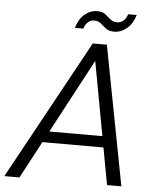

<svg xmlns="http://www.w3.org/2000/svg" viewBox="-70 -912 780 961"><g transform="rotate(5 320.0 -431.5)"><path d="M-12 0 371 -700H442L576 0H504L391 -614L64 0ZM116 -186 144 -242H499L509 -186ZM275 -770Q289 -816 317 -839.5Q345 -863 380 -863Q406 -863 420.5 -851.5Q435 -840 448.5 -828Q462 -816 484 -816Q500 -816 514 -827.5Q528 -839 535 -861H578Q565 -817 536 -792.5Q507 -768 472 -768Q446 -768 430.5 -780Q415 -792 402 -803.5Q389 -815 368 -815Q351 -815 338 -804Q325 -793 318 -770Z"/></g></svg>

Font: DM Sans 24pt Light
Style: Italic
Weight: 300
Italic angle: -10°
Designer: Colophon Foundry, Jonny Pinhorn
Foundry: Colophon Foundry
Version: Version 4.004;gftools[0.9.30]